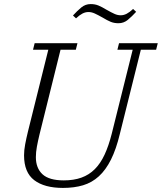

<svg xmlns="http://www.w3.org/2000/svg" viewBox="-20 -910 794 942"><path d="M289 12Q198 12 148 -26Q98 -64 98 -148Q98 -173 103.5 -202Q109 -231 117 -264L217 -666H142L150 -698H360L352 -666H277L174 -251Q166 -218 161 -190.5Q156 -163 156 -139Q156 -85 188.5 -55Q221 -25 293 -25Q342 -25 379.5 -38.5Q417 -52 445 -80Q473 -108 493 -151Q513 -194 528 -253L631 -666H556L564 -698H754L746 -666H671L568 -253Q550 -178 524.5 -127Q499 -76 465 -45Q431 -14 387.5 -1Q344 12 289 12ZM561 -796Q540 -796 523 -803Q506 -810 483 -824Q460 -837 444.5 -844Q429 -851 414 -851Q399 -851 384.5 -843.5Q370 -836 353 -820L338 -834Q359 -857 379 -873.5Q399 -890 425 -890Q446 -890 463 -883Q480 -876 503 -862Q526 -849 541.5 -842Q557 -835 572 -835Q587 -835 601.5 -842.5Q616 -850 633 -866L648 -852Q627 -829 607 -812.5Q587 -796 561 -796Z"/></svg>

Font: IBM Plex Serif Light
Style: Italic
Weight: 300
Italic angle: -14°
Designer: Mike Abbink, Paul van der Laan, Pieter van Rosmalen
Foundry: Bold Monday
Version: Version 3.001